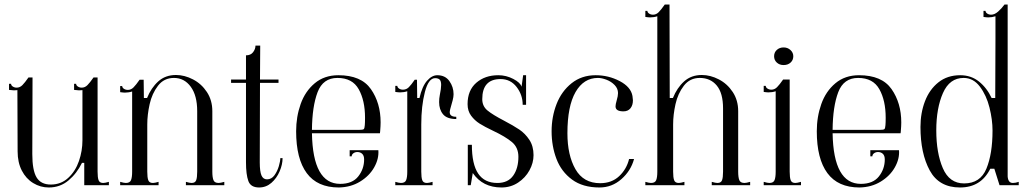

<svg xmlns="http://www.w3.org/2000/svg" viewBox="-20 -820 4560 850"><path d="M58 -150 57 -421 42 -420Q36 -420 20 -422V-449H29Q29 -442 36.5 -437Q44 -432 54 -432Q68 -432 79 -443Q90 -454 106 -477H124V-469L123 -138Q123 -66 142 -34.5Q161 -3 205 -3Q250 -3 282 -32.5Q314 -62 329.5 -107Q345 -152 345 -199V-421L330 -420Q324 -420 308 -422V-449H317Q317 -442 324.5 -437Q332 -432 342 -432Q356 -432 367 -443Q378 -454 394 -477H412V-60Q412 -34 416.5 -22Q421 -10 437 -10Q445 -10 462 -15V0H353V-99H343Q320 -52 283 -21Q246 10 196 10Q159 10 127 -9.5Q95 -29 76.5 -65Q58 -101 58 -150Z M948 -10Q956 -10 973 -15V0H803V-15Q820 -10 828 -10Q844 -10 848.5 -22Q853 -34 853 -60V-328Q853 -397 824.5 -436Q796 -475 750 -475Q706 -475 679.5 -440.5Q653 -406 642.5 -359Q632 -312 632 -269V-60Q632 -34 636.5 -22Q641 -10 657 -10Q665 -10 682 -15V0H512V-15Q529 -10 537 -10Q555 -10 560 -22.5Q565 -35 565 -60V-415Q550 -410 533 -410Q526 -410 512 -412V-439H521Q521 -432 528.5 -427Q536 -422 546 -422Q560 -422 571 -433Q582 -444 598 -467H616L617 -386H631Q649 -431 680.5 -459.5Q712 -488 759 -488Q797 -488 834.5 -468.5Q872 -449 896 -412.5Q920 -376 920 -328V-60Q920 -35 925 -22.5Q930 -10 948 -10Z M1069 -102V-150V-453H1003V-468H1069V-575Q1090 -575 1100.5 -589Q1111 -603 1111 -618H1132L1131 -468H1213V-453H1131L1130 -101Q1130 -61 1137.5 -43.5Q1145 -26 1162 -26Q1182 -26 1195 -44Q1208 -62 1214.5 -84.5Q1221 -107 1221 -120H1231Q1231 -92 1218 -61.5Q1205 -31 1181.5 -10.5Q1158 10 1127 10Q1090 10 1079.5 -18.5Q1069 -47 1069 -102Z M1291 -239Q1291 -303 1311 -359.5Q1331 -416 1373.5 -451.5Q1416 -487 1478 -487Q1579 -487 1622 -425.5Q1665 -364 1665 -278Q1665 -263 1663 -239L1662 -230H1361Q1365 -6 1486 -6Q1540 -6 1566 -39Q1592 -72 1592 -114Q1592 -131 1583.5 -139Q1575 -147 1562 -147Q1552 -147 1544.5 -141.5Q1537 -136 1537 -128H1528V-155H1655Q1658 -117 1636.5 -79Q1615 -41 1574 -16Q1533 9 1480 10Q1385 10 1338 -53.5Q1291 -117 1291 -239ZM1595 -266Q1596 -277 1596 -299Q1596 -375 1568 -425Q1540 -475 1474 -475Q1410 -475 1386 -412Q1362 -349 1361 -245H1569Q1587 -245 1590.5 -248.5Q1594 -252 1595 -266Z M1979 -358Q1971 -332 1971 -323Q1971 -303 2000 -303V-293Q1959 -293 1941.5 -314Q1924 -335 1924 -368Q1924 -384 1927 -399Q1933 -428 1933 -444Q1933 -461 1926.5 -467.5Q1920 -474 1906 -474Q1877 -474 1861 -412.5Q1845 -351 1845 -269V-60Q1845 -34 1849.5 -22Q1854 -10 1870 -10Q1878 -10 1895 -15V0H1730V-15Q1747 -10 1755 -10Q1773 -10 1778 -22.5Q1783 -35 1783 -60V-416Q1768 -411 1751 -411Q1744 -411 1730 -413V-440H1739Q1739 -433 1746.5 -428Q1754 -423 1764 -423Q1779 -423 1790 -434Q1801 -445 1816 -467H1826L1827 -386H1837Q1849 -438 1870.5 -462.5Q1892 -487 1916 -487Q1951 -487 1969.5 -461Q1988 -435 1988 -403Q1988 -391 1984 -376Q1980 -361 1979 -358Z M2073 -54 2064 0H2051V-179H2069Q2069 -93 2097 -51.5Q2125 -10 2182 -10Q2229 -10 2252 -42.5Q2275 -75 2275 -126Q2275 -167 2246.5 -191Q2218 -215 2163 -241Q2125 -259 2103 -273Q2081 -287 2065.5 -308Q2050 -329 2050 -359Q2050 -420 2088.5 -453.5Q2127 -487 2186 -487Q2221 -487 2252.5 -470.5Q2284 -454 2289 -436L2296 -487H2309V-356H2294Q2294 -400 2267 -435Q2240 -470 2196 -470Q2115 -470 2115 -381Q2115 -350 2138 -331Q2161 -312 2211 -286Q2253 -264 2279 -246.5Q2305 -229 2323.5 -201Q2342 -173 2342 -133Q2342 -99 2324 -66Q2306 -33 2273.5 -11.5Q2241 10 2200 10Q2117 10 2073 -54Z M2422 -239Q2422 -303 2444 -359.5Q2466 -416 2510.5 -451.5Q2555 -487 2617 -487Q2674 -487 2723.5 -461Q2773 -435 2780 -395Q2782 -381 2782 -376Q2782 -354 2771 -340.5Q2760 -327 2740 -327Q2705 -327 2705 -349Q2705 -358 2710 -375Q2716 -395 2716 -408Q2716 -428 2701 -443.5Q2686 -459 2665 -467Q2644 -475 2627 -475Q2564 -475 2528 -412.5Q2492 -350 2492 -230Q2492 -133 2527.5 -71Q2563 -9 2637 -9Q2688 -9 2721 -40Q2754 -71 2765 -116H2787Q2773 -64 2731 -27Q2689 10 2634 10Q2560 10 2512.5 -25Q2465 -60 2443.5 -116.5Q2422 -173 2422 -239Z M3276 -10Q3284 -10 3301 -15V0H3131V-15Q3148 -10 3156 -10Q3172 -10 3176.5 -22Q3181 -34 3181 -60V-340Q3181 -408 3153 -441.5Q3125 -475 3078 -475Q3034 -475 3007.5 -440.5Q2981 -406 2970.5 -359Q2960 -312 2960 -269V-60Q2960 -34 2964.5 -22Q2969 -10 2985 -10Q2993 -10 3010 -15V0H2837V-15Q2854 -10 2862 -10Q2880 -10 2885 -22.5Q2890 -35 2890 -60V-748Q2875 -743 2858 -743Q2851 -743 2837 -745V-772H2846Q2846 -765 2853.5 -760Q2861 -755 2871 -755Q2885 -755 2896 -766Q2907 -777 2923 -800H2944L2945 -386H2959Q2977 -431 3008.5 -459.5Q3040 -488 3087 -488Q3125 -488 3162.5 -468.5Q3200 -449 3224 -412.5Q3248 -376 3248 -328V-60Q3248 -35 3253 -22.5Q3258 -10 3276 -10Z M3407 -571Q3407 -588 3419 -599Q3431 -610 3449 -610Q3467 -610 3479.5 -598.5Q3492 -587 3492 -571Q3492 -554 3480 -543Q3468 -532 3449 -532Q3431 -532 3419 -543Q3407 -554 3407 -571ZM3386 -10Q3404 -10 3409 -22.5Q3414 -35 3414 -60V-416Q3399 -411 3382 -411Q3375 -411 3361 -413V-440H3370Q3370 -433 3377.5 -428Q3385 -423 3395 -423Q3409 -423 3420 -434Q3431 -445 3447 -468H3476V-60Q3476 -34 3480.5 -22Q3485 -10 3501 -10Q3509 -10 3526 -15V0H3361V-15Q3378 -10 3386 -10Z M3596 -239Q3596 -303 3616 -359.5Q3636 -416 3678.5 -451.5Q3721 -487 3783 -487Q3884 -487 3927 -425.5Q3970 -364 3970 -278Q3970 -263 3968 -239L3967 -230H3666Q3670 -6 3791 -6Q3845 -6 3871 -39Q3897 -72 3897 -114Q3897 -131 3888.5 -139Q3880 -147 3867 -147Q3857 -147 3849.5 -141.5Q3842 -136 3842 -128H3833V-155H3960Q3963 -117 3941.5 -79Q3920 -41 3879 -16Q3838 9 3785 10Q3690 10 3643 -53.5Q3596 -117 3596 -239ZM3900 -266Q3901 -277 3901 -299Q3901 -375 3873 -425Q3845 -475 3779 -475Q3715 -475 3691 -412Q3667 -349 3666 -245H3874Q3892 -245 3895.5 -248.5Q3899 -252 3900 -266Z M4055 -258Q4055 -320 4075 -372Q4095 -424 4134.5 -455.5Q4174 -487 4231 -487Q4279 -487 4314 -459Q4349 -431 4370 -386H4386L4387 -647V-748Q4372 -743 4355 -743Q4348 -743 4334 -745V-772H4343Q4343 -765 4350.5 -760Q4358 -755 4368 -755Q4383 -755 4398.5 -768.5Q4414 -782 4427 -800H4441V-39Q4443 -10 4464 -10Q4476 -10 4490 -15V0H4405L4382 -73H4364Q4323 10 4230 10Q4137 10 4096 -65.5Q4055 -141 4055 -258ZM4374 -242Q4374 -290 4360.5 -344Q4347 -398 4318 -436.5Q4289 -475 4246 -475Q4184 -475 4154.5 -408Q4125 -341 4125 -243Q4125 -143 4154 -75.5Q4183 -8 4248 -8Q4320 -8 4347 -73.5Q4374 -139 4374 -242Z"/></svg>

Font: Viaoda Libre
Style: Regular
Weight: 400
Designer: Gydient
Version: Version 2.000